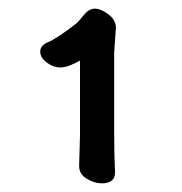

<svg xmlns="http://www.w3.org/2000/svg" viewBox="-20 -740 420 444"><path d="M246 -341Q246 -316 215 -316Q199 -316 181 -326.5Q163 -337 163 -356V-357L165 -427V-600Q137 -584 120 -584Q103 -584 88 -595.5Q73 -607 73 -620.5Q73 -634 88 -641Q114 -652 158 -687Q163 -692 174.5 -706Q186 -720 199.5 -720Q213 -720 230.5 -707Q248 -694 248 -676V-675L244 -619V-432Q244 -386 246 -342Z"/></svg>

Font: LXGW ZhenKai
Style: Regular
Weight: 400
Designer: LXGW / Fontworks Inc.
Foundry: LXGW / Fontworks Inc.
Version: Version 0.800;June 8, 2025